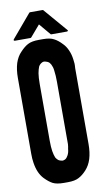

<svg xmlns="http://www.w3.org/2000/svg" viewBox="-109 -1077 658 1135"><g transform="rotate(-10 220.0 -509.0)"><path d="M362.3 -651.4Q362.3 -499 362.3 -196.3Q362.3 -145.5 350.6 -107.4Q338.9 -70.3 315.4 -44.9Q292 -19.5 268.6 -7.8Q245.1 4.9 203.1 4.9Q201.2 4.9 199.2 4.9Q197.3 4.9 195.3 4.9Q194.3 4.9 192.4 4.9Q188.5 4.9 185.5 4.9Q181.6 4.9 178.7 4.9Q136.7 4.9 113.3 -6.8Q90.8 -18.6 65.4 -44.9Q48.8 -62.5 38.1 -86.9Q27.3 -111.3 22.5 -143.6Q20.5 -156.2 19.5 -168.9Q18.6 -182.6 18.6 -197.3Q18.6 -253.9 18.6 -368.2Q18.6 -463.9 18.6 -653.3Q18.6 -703.1 30.3 -741.2Q43 -779.3 66.4 -802.7Q90.8 -829.1 113.3 -840.8Q136.7 -853.5 179.7 -853.5Q180.7 -853.5 183.6 -853.5Q185.5 -853.5 186.5 -853.5Q187.5 -853.5 190.4 -853.5Q194.3 -853.5 198.2 -853.5Q201.2 -853.5 205.1 -853.5Q247.1 -853.5 269.5 -840.8Q293 -829.1 317.4 -802.7Q334 -786.1 344.7 -761.7Q356.4 -736.3 360.4 -705.1Q362.3 -692.4 363.3 -678.7Q363.3 -673.8 363.3 -668Q363.3 -659.2 362.3 -651.4ZM242.2 -591.8Q242.2 -611.3 241.2 -627Q240.2 -643.6 238.3 -656.2Q237.3 -668.9 234.4 -678.7Q231.4 -688.5 227.5 -696.3Q223.6 -703.1 219.7 -708Q214.8 -712.9 209 -715.8Q203.1 -718.8 198.2 -719.7Q192.4 -721.7 185.5 -721.7Q182.6 -721.7 179.7 -720.7Q176.8 -719.7 173.8 -717.8Q168 -714.8 163.1 -710Q158.2 -705.1 154.3 -698.2Q151.4 -690.4 148.4 -680.7Q145.5 -670.9 143.6 -659.2Q141.6 -647.5 140.6 -630.9Q139.6 -615.2 139.6 -595.7Q139.6 -482.4 139.6 -255.9Q139.6 -237.3 140.6 -220.7Q142.6 -205.1 143.6 -192.4Q145.5 -179.7 148.4 -169.9Q151.4 -159.2 154.3 -152.3Q158.2 -145.5 163.1 -140.6Q168 -134.8 173.8 -131.8Q178.7 -129.9 184.6 -127.9Q189.5 -127 196.3 -126Q199.2 -127 203.1 -127.9Q206.1 -128.9 209 -129.9Q214.8 -132.8 219.7 -138.7Q223.6 -143.6 227.5 -150.4Q231.4 -157.2 234.4 -167Q237.3 -176.8 238.3 -189.5Q241.2 -201.2 242.2 -216.8Q242.2 -233.4 242.2 -252Q242.2 -365.2 242.2 -591.8ZM33.2 -876Q33.2 -877 33.2 -877.9Q33.2 -878.9 33.2 -878.9Q34.2 -880.9 34.2 -881.8Q74.2 -928.7 152.3 -1021.5Q153.3 -1021.5 154.3 -1022.5Q155.3 -1023.4 156.2 -1023.4Q181.6 -1023.4 232.4 -1023.4Q234.4 -1023.4 235.4 -1022.5Q236.3 -1021.5 236.3 -1021.5Q276.4 -974.6 356.4 -881.8Q358.4 -880.9 358.4 -878.9Q358.4 -877.9 357.4 -876Q356.4 -875 355.5 -874Q354.5 -873 352.5 -873Q321.3 -873 257.8 -873Q255.9 -873 254.9 -874Q253.9 -874 253.9 -875Q234.4 -897.5 196.3 -943.4Q176.8 -920.9 137.7 -875Q136.7 -874 135.7 -874Q134.8 -873 133.8 -873Q101.6 -873 39.1 -873Q37.1 -873 36.1 -874Q35.2 -875 33.2 -876Z"/></g></svg>

Font: Typeface
Style: Regular
Weight: 400
Version: Version 1.0